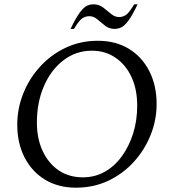

<svg xmlns="http://www.w3.org/2000/svg" viewBox="-20 -860 806 890"><path d="M332 10Q250 10 189 -27Q128 -64 94 -130Q60 -196 60 -282Q60 -357 88 -427Q116 -497 166.5 -552Q217 -607 285 -639Q353 -671 433 -671Q516 -671 577 -634Q638 -597 672 -530.5Q706 -464 706 -378Q706 -304 678.5 -235Q651 -166 601 -110.5Q551 -55 482.5 -22.5Q414 10 332 10ZM364 -38Q420 -38 466 -64Q512 -90 545.5 -136.5Q579 -183 597.5 -242.5Q616 -302 616 -370Q616 -446 589.5 -503Q563 -560 515.5 -592.5Q468 -625 406 -625Q332 -625 274 -580.5Q216 -536 183.5 -460.5Q151 -385 151 -292Q151 -217 178 -159.5Q205 -102 252.5 -70Q300 -38 364 -38ZM307 -726Q332 -778 350 -802Q368 -826 382.5 -833Q397 -840 414 -840Q439 -840 458.5 -825Q478 -810 495 -795.5Q512 -781 532 -781Q549 -781 563.5 -790.5Q578 -800 602 -840H618Q593 -788 575 -764Q557 -740 542 -733Q527 -726 511 -726Q486 -726 467 -741Q448 -756 431 -770.5Q414 -785 394 -785Q377 -785 362 -775.5Q347 -766 323 -726Z"/></svg>

Font: Spectral SC
Style: Italic
Weight: 400
Italic angle: -10°
Designer: Jean-Baptiste Levee
Foundry: Production Type
Version: Version 2.001